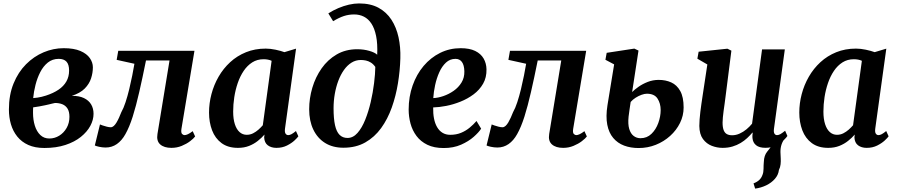

<svg xmlns="http://www.w3.org/2000/svg" viewBox="-20 -851 5221 1118"><path d="M238.4 10.7Q183.9 10.7 144.8 -6.9Q105.8 -24.5 80.7 -55.7Q55.6 -86.9 43.7 -127.4Q31.9 -167.8 31.9 -213.5Q31.9 -298.5 58.9 -364.7Q86 -431 131.6 -476.8Q177.3 -522.7 234.2 -546.6Q291 -570.4 350.8 -570.4Q410.4 -570.4 447.9 -554.3Q485.4 -538.2 503.1 -512.6Q520.8 -487.1 520.8 -459Q520.8 -427.1 510.3 -394.7Q499.9 -362.4 473.4 -335.5Q446.8 -308.6 398.4 -293Q440.9 -293.3 468.8 -279.9Q496.7 -266.5 510.7 -243Q524.7 -219.4 524.7 -188.3Q524.7 -153.2 506 -118.2Q487.2 -83.2 450.8 -53.9Q414.3 -24.5 360.8 -6.9Q307.3 10.7 238.4 10.7ZM267.3 -44.5Q298.2 -44.5 324.7 -60.8Q351.3 -77.1 367.8 -105.7Q384.3 -134.4 384.3 -170.7Q384.3 -200.8 373.2 -218.6Q362.1 -236.3 343.2 -243.9Q324.3 -251.4 300.3 -251.4Q293 -250.1 283.7 -247.7Q274.4 -245.3 263.8 -242.8Q253.3 -240.3 241.8 -237.9Q225.8 -234.6 208.8 -231.4Q191.7 -228.2 173 -225.8Q172.5 -217.8 172.4 -209.7Q172.3 -201.6 172.3 -193.9Q172.3 -153.2 182.9 -119.2Q193.5 -85.2 214.8 -64.8Q236 -44.5 267.3 -44.5ZM173.2 -279.8Q186.4 -280.8 198.4 -282.6Q210.3 -284.5 222.5 -287.3Q234.6 -290.2 247.7 -294.4Q290.5 -308.3 320.6 -328.6Q350.7 -348.9 366.5 -376.7Q382.3 -404.5 382.3 -440Q382.3 -475.7 367.1 -492Q351.9 -508.3 321.7 -508.3Q285.6 -508.3 258.8 -487Q232.1 -465.6 214.4 -431Q196.8 -396.5 186.7 -356.6Q176.6 -316.8 173.2 -279.8Z M1036.5 -100.6Q1033.2 -78.2 1040.1 -71.2Q1047.1 -64.2 1054.3 -64.2Q1062.7 -64.2 1074 -69.4Q1085.4 -74.6 1102.1 -87.2L1116.2 -56.4Q1107.5 -44.5 1086.9 -28.8Q1066.4 -13.2 1038.3 -1.6Q1010.3 10 978.3 10Q935.6 10 912.9 -10.1Q890.2 -30.2 896.9 -70.9L967.2 -499H830.1Q809.6 -396.8 790.8 -315Q772.1 -233.2 752.7 -171.8Q733.2 -110.5 710.3 -70Q689.5 -32.5 660.5 -12.2Q631.5 8 595 8Q576.3 8 556.9 3.7Q537.5 -0.7 532.2 -4L562.1 -126.4Q566.3 -124.4 577.4 -120.6Q588.4 -116.7 601.7 -113.4Q614.9 -110 624.7 -110Q634.2 -110 642.6 -117.6Q651 -125.2 658.6 -137.9Q666.1 -150.5 673.2 -166.1Q680.3 -181.6 686.4 -197.6Q699.5 -220.5 711.1 -255.9Q722.7 -291.3 732.5 -331.6Q742.2 -372 750 -410.9Q757.8 -449.8 762.7 -479.7L659.3 -502.5L668.6 -555.3H1112.3Z M1639.6 -102.7Q1636.8 -81.3 1642.8 -72.8Q1648.7 -64.2 1658.6 -64.2Q1666.5 -64.2 1676.9 -69.5Q1687.2 -74.8 1703.3 -88L1717.3 -57.3Q1712.4 -49.6 1695.1 -33.3Q1677.8 -17.1 1650.8 -3.5Q1623.8 10 1589.5 10Q1559.3 10 1539.5 -4.8Q1519.7 -19.7 1518.2 -50.8L1520.1 -67.4Q1503.7 -48.3 1481.3 -30.6Q1459 -12.8 1430.4 -1.4Q1401.7 10 1365.6 10Q1307.4 10 1270 -17.8Q1232.7 -45.5 1214.9 -92.3Q1197.2 -139.2 1197.2 -195.5Q1197.2 -249.5 1211.3 -303.1Q1225.4 -356.7 1252.8 -404.3Q1280.2 -452 1320.3 -488.9Q1360.3 -525.8 1412.4 -546.9Q1464.4 -568 1527.4 -568Q1553.8 -568 1584.4 -561.6Q1614.9 -555.1 1636.2 -547.3L1703.9 -567.7ZM1561.6 -497Q1551 -501.9 1539.1 -504Q1527.2 -506.1 1514.9 -506.1Q1477.8 -506.1 1449 -487.9Q1420.2 -469.6 1399.1 -438.5Q1378 -407.3 1364.4 -367.7Q1350.8 -328.1 1344.2 -285.2Q1337.7 -242.4 1337.7 -201.2Q1337.7 -158.2 1347.5 -127.9Q1357.3 -97.6 1375.1 -81.8Q1392.8 -66.1 1416.5 -66.1Q1436.6 -66.1 1453.6 -74.7Q1470.6 -83.4 1485 -96.1Q1499.3 -108.9 1510.3 -121.7Z M1979.6 9.2Q1917.6 9.2 1873 -18.5Q1828.5 -46.2 1804.4 -96.6Q1780.3 -146.9 1780.3 -214.7Q1780.3 -278.1 1798.7 -340.2Q1817.1 -402.3 1852.8 -453Q1888.5 -503.7 1940.6 -534Q1992.7 -564.3 2060 -564.3Q2097.5 -564.3 2130.1 -554.9Q2162.6 -545.6 2176.4 -532.3Q2179.2 -596.3 2170.1 -641.1Q2161 -685.8 2142.7 -713.6Q2124.5 -741.3 2098.8 -754.1Q2073.2 -766.9 2042.5 -766.9Q2011 -766.9 1982.7 -757.7Q1954.4 -748.4 1919.7 -727.6L1891.9 -773.1Q1919.7 -790.9 1950.3 -803.8Q1980.9 -816.7 2011.8 -823.9Q2042.6 -831 2071.2 -831Q2137.5 -831 2184 -805.8Q2230.4 -780.5 2259.2 -736.3Q2287.9 -692 2300.6 -634.2Q2313.2 -576.3 2311.2 -511.2Q2309.2 -439.5 2297.2 -365.9Q2285.2 -292.4 2261.4 -225.2Q2237.5 -158 2199.4 -105.2Q2161.2 -52.4 2106.9 -21.6Q2052.6 9.2 1979.6 9.2ZM2003.5 -47.7Q2036.1 -47.7 2061.9 -77.1Q2087.7 -106.4 2106.7 -153.9Q2125.8 -201.4 2138.7 -257.1Q2151.6 -312.8 2158.2 -366.8Q2164.9 -420.7 2165.4 -461.4Q2153.5 -478.1 2139.4 -486.8Q2125.3 -495.5 2110.6 -498.6Q2095.9 -501.7 2081 -501.7Q2051.5 -501.7 2026.7 -486.2Q2002 -470.7 1982.6 -443.3Q1963.3 -416 1949.9 -380.3Q1936.5 -344.5 1929.4 -303.8Q1922.3 -263 1922.3 -220.8Q1922.3 -160.1 1930.8 -121.9Q1939.3 -83.7 1957.4 -65.7Q1975.5 -47.7 2003.5 -47.7Z M2781.6 -101.7Q2768.3 -80.8 2738.6 -54.4Q2708.8 -28 2664.8 -8.5Q2620.8 11 2563.6 11Q2507.4 11 2468.4 -8Q2429.3 -27 2405.3 -59.2Q2381.2 -91.5 2370.4 -131.4Q2359.7 -171.3 2359.6 -212.7Q2359.7 -288.2 2382.7 -353.2Q2405.6 -418.2 2446.6 -466.9Q2487.7 -515.6 2542.8 -543Q2598 -570.4 2662.3 -570.4Q2714.2 -570.4 2747.1 -554.3Q2780 -538.1 2796.1 -510.2Q2812.1 -482.2 2812.8 -447.7Q2813.8 -399.8 2793.1 -363.7Q2772.4 -327.5 2737.7 -301.6Q2703.1 -275.8 2661.4 -259.1Q2619.8 -242.4 2578 -234.3Q2536.3 -226.3 2502.3 -225.4Q2501.5 -190.5 2507.1 -161.4Q2512.7 -132.4 2525.1 -111Q2537.5 -89.5 2556.6 -77.8Q2575.8 -66 2601.8 -66Q2636.7 -66 2664.7 -77.6Q2692.7 -89.2 2715 -107.8Q2737.4 -126.3 2754.6 -146.5ZM2632.3 -508.3Q2600.2 -508.3 2576.8 -486.5Q2553.4 -464.7 2537.8 -429.9Q2522.2 -395.1 2513.7 -355.4Q2505.1 -315.7 2502.9 -279.8Q2530 -280.8 2561.7 -291.6Q2593.4 -302.4 2621.6 -322.1Q2649.9 -341.8 2667.4 -370.5Q2685 -399.2 2683.9 -436.4Q2682.9 -472.2 2669.6 -490.3Q2656.3 -508.3 2632.3 -508.3Z M3317.5 -100.6Q3314.2 -78.2 3321.1 -71.2Q3328.1 -64.2 3335.3 -64.2Q3343.7 -64.2 3355 -69.4Q3366.4 -74.6 3383.1 -87.2L3397.2 -56.4Q3388.5 -44.5 3367.9 -28.8Q3347.4 -13.2 3319.3 -1.6Q3291.3 10 3259.3 10Q3216.6 10 3193.9 -10.1Q3171.2 -30.2 3177.9 -70.9L3248.2 -499H3111.1Q3090.6 -396.8 3071.8 -315Q3053.1 -233.2 3033.7 -171.8Q3014.2 -110.5 2991.3 -70Q2970.5 -32.5 2941.5 -12.2Q2912.5 8 2876 8Q2857.3 8 2837.9 3.7Q2818.5 -0.7 2813.2 -4L2843.1 -126.4Q2847.3 -124.4 2858.4 -120.6Q2869.4 -116.7 2882.7 -113.4Q2895.9 -110 2905.7 -110Q2915.2 -110 2923.6 -117.6Q2932 -125.2 2939.6 -137.9Q2947.1 -150.5 2954.2 -166.1Q2961.3 -181.6 2967.4 -197.6Q2980.5 -220.5 2992.1 -255.9Q3003.7 -291.3 3013.5 -331.6Q3023.2 -372 3031 -410.9Q3038.8 -449.8 3043.7 -479.7L2940.3 -502.5L2949.6 -555.3H3393.3Z M3698.9 11Q3652.1 11 3614.2 -3.2Q3576.3 -17.4 3550.9 -47.5Q3525.4 -77.5 3516.1 -124.7Q3506.8 -171.9 3517.2 -238L3556.1 -476.1L3505.3 -503L3512.7 -543.4L3673.7 -568L3697.9 -556.6L3660.9 -315.1Q3675.2 -329.5 3698.5 -345.9Q3721.9 -362.4 3751.9 -374.1Q3781.9 -385.8 3816 -385.8Q3856 -385.8 3888.7 -371Q3921.4 -356.3 3941 -321.1Q3960.7 -285.9 3960.7 -225.1Q3960.7 -177.7 3939.7 -135.1Q3918.7 -92.5 3882.2 -59.6Q3845.8 -26.6 3798.6 -7.8Q3751.4 11 3698.9 11ZM3709.5 -46.2Q3747.1 -46.2 3773.2 -71.5Q3799.4 -96.7 3813.2 -134.8Q3827 -172.9 3827 -210.3Q3827 -248.7 3808.7 -277Q3790.4 -305.3 3746.5 -305.3Q3733.2 -305.3 3715.6 -299Q3698.1 -292.7 3681.1 -281.9Q3664.1 -271 3652.3 -257.3Q3648.9 -235.8 3645.9 -214.3Q3642.8 -192.8 3640.2 -172Q3635.6 -128.1 3644 -100.1Q3652.5 -72.2 3670 -59.2Q3687.4 -46.2 3709.5 -46.2Z M4377.2 247.2 4367.7 216.9Q4389.8 208 4401.8 196.3Q4413.7 184.6 4419.7 167.8Q4426.1 152 4426 132Q4425.9 111.9 4427.9 89.8Q4429.3 54.5 4446.7 32.8Q4464.2 11.2 4477.8 -6.8L4553.3 -49.2Q4537.8 -30.2 4531 -9.9Q4524.2 10.4 4524.5 34.4Q4525 51.4 4526.1 69.7Q4527.2 87.9 4525.3 105.4Q4523.5 123 4515.6 138.7Q4512.4 167.4 4492.2 190.4Q4472 213.5 4441.6 228.2Q4411.1 242.8 4377.2 247.2ZM4187.4 10Q4155.6 10 4124.7 -1.8Q4093.9 -13.7 4073.3 -41.4Q4052.8 -69.2 4052.1 -117.4Q4052.1 -134.9 4053.7 -155.9Q4055.3 -176.8 4058.1 -200Q4061 -223.1 4064.3 -246.9Q4067.7 -270.7 4071.2 -293.2L4098.8 -475.6L4040.7 -509.3L4048.1 -549.9L4215.7 -567.4L4238.8 -556L4204.9 -289.2Q4202.4 -267.7 4199.3 -246.3Q4196.2 -224.9 4193.5 -205.1Q4190.9 -185.2 4189.2 -168Q4187.5 -150.8 4187.5 -137.4Q4187.5 -109.4 4193.8 -93.2Q4200.1 -77 4212.4 -70.2Q4224.7 -63.4 4243 -63.4Q4265.3 -63.4 4286.8 -73.1Q4308.2 -82.7 4326.8 -98.2Q4345.4 -113.7 4359.2 -130.8L4417.4 -563.4H4550L4486.7 -100.9Q4484.2 -81.7 4489.5 -72.9Q4494.7 -64.2 4504.6 -64.2Q4513.6 -64.2 4523.4 -69.6Q4533.3 -75 4551.7 -89.8L4565 -59.2Q4560.3 -51.3 4543.5 -34.7Q4526.6 -18.2 4499.5 -4.3Q4472.4 9.7 4437.3 9.7Q4400.9 9.7 4382.5 -5.5Q4364 -20.7 4361.7 -46.6Q4361.4 -49.1 4361.2 -52.8Q4361 -56.4 4361.2 -60.7Q4361.5 -65 4362 -69.5Q4362.5 -74 4363 -78L4361.3 -79Q4347.8 -63 4331 -47.2Q4314.1 -31.4 4292.7 -18.5Q4271.2 -5.6 4245.2 2.2Q4219.1 10 4187.4 10Z M5076.6 -102.7Q5073.8 -81.3 5079.8 -72.8Q5085.7 -64.2 5095.6 -64.2Q5103.5 -64.2 5113.9 -69.5Q5124.2 -74.8 5140.3 -88L5154.3 -57.3Q5149.4 -49.6 5132.1 -33.3Q5114.8 -17.1 5087.8 -3.5Q5060.8 10 5026.5 10Q4996.3 10 4976.5 -4.8Q4956.7 -19.7 4955.2 -50.8L4957.1 -67.4Q4940.7 -48.3 4918.3 -30.6Q4896 -12.8 4867.4 -1.4Q4838.7 10 4802.6 10Q4744.4 10 4707 -17.8Q4669.7 -45.5 4651.9 -92.3Q4634.2 -139.2 4634.2 -195.5Q4634.2 -249.5 4648.3 -303.1Q4662.4 -356.7 4689.8 -404.3Q4717.2 -452 4757.3 -488.9Q4797.3 -525.8 4849.4 -546.9Q4901.4 -568 4964.4 -568Q4990.8 -568 5021.4 -561.6Q5051.9 -555.1 5073.2 -547.3L5140.9 -567.7ZM4998.6 -497Q4988 -501.9 4976.1 -504Q4964.2 -506.1 4951.9 -506.1Q4914.8 -506.1 4886 -487.9Q4857.2 -469.6 4836.1 -438.5Q4815 -407.3 4801.4 -367.7Q4787.8 -328.1 4781.2 -285.2Q4774.7 -242.4 4774.7 -201.2Q4774.7 -158.2 4784.5 -127.9Q4794.3 -97.6 4812.1 -81.8Q4829.8 -66.1 4853.5 -66.1Q4873.6 -66.1 4890.6 -74.7Q4907.6 -83.4 4922 -96.1Q4936.3 -108.9 4947.3 -121.7Z"/></svg>

Font: Merriweather 7pt Light
Style: Italic
Weight: 300
Italic angle: -7.8°
Designer: Eben Sorkin
Foundry: Eben Sorkin
Version: Version 2.200;gftools[0.9.31]